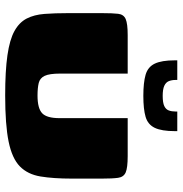

<svg xmlns="http://www.w3.org/2000/svg" viewBox="-2 -684 689 724"><g transform="rotate(90 342.0 -322.5)"><path d="M654 -250Q654 -180 646 -131.5Q638 -83 608 -53.5Q578 -24 514.5 -11Q451 2 340 2Q248 2 189 -6.5Q130 -15 97.5 -33Q65 -51 50.5 -79Q36 -107 33 -146Q30 -185 30 -236V-362Q30 -403 32.5 -424Q35 -445 52.5 -452.5Q70 -460 113 -460H258V-205Q258 -165 266.5 -147Q275 -129 293.5 -124.5Q312 -120 341 -120Q389 -120 407.5 -137.5Q426 -155 426 -203V-460H569Q613 -460 630.5 -452.5Q648 -445 651 -424Q654 -403 654 -362ZM342 -519Q292 -519 262.5 -527.5Q233 -536 220.5 -562Q208 -588 208 -638V-647H282V-640Q282 -626 286.5 -615Q291 -604 304 -598Q317 -592 342 -592Q368 -592 380.5 -598Q393 -604 397 -615Q401 -626 401 -640V-647H475V-638Q475 -588 462.5 -562Q450 -536 421 -527.5Q392 -519 342 -519Z"/></g></svg>

Font: Genos Black
Style: Regular
Weight: 900
Designer: Robert E. Leuschke
Foundry: Robert E. Leuschke
Version: Version 1.010